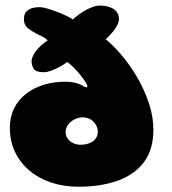

<svg xmlns="http://www.w3.org/2000/svg" viewBox="-20 -660 636 711"><path d="M270.5 31.5Q216 31.5 169.5 16Q123 0.5 88.8 -28.5Q54.5 -57.5 35.5 -97.5Q16.5 -137.5 16.5 -186.5Q16.5 -227 32.2 -258.8Q48 -290.5 76.2 -312.5Q104.5 -334.5 141.8 -346Q179 -357.5 221.5 -357.5Q239.5 -357.5 252.5 -354.8Q265.5 -352 275 -348Q284.5 -344 291.5 -339.5Q297 -336.5 300 -336.5Q303.5 -336.5 303.5 -340.5Q303.5 -343 302 -346.5Q298.5 -354 290.5 -365.2Q282.5 -376.5 272 -389Q261.5 -401.5 250.2 -412.5Q239 -423.5 229 -430.5Q220.5 -424 209.2 -417.2Q198 -410.5 186 -405Q174 -399.5 162.5 -396Q151 -392.5 142 -392.5Q113.5 -392.5 105.2 -404.8Q97 -417 97 -433.5Q97 -440 99.5 -446.8Q102 -453.5 105.5 -460Q112 -471 121.5 -481Q131 -491 140.5 -498.8Q150 -506.5 156.5 -510Q151.5 -516.5 142.5 -521.5Q133.5 -526.5 123 -531.5Q103.5 -540.5 86 -553.5Q68.5 -566.5 68.5 -589.5Q68.5 -611.5 83.5 -622.5Q98.5 -633.5 127 -633.5Q137.5 -633.5 154.8 -628.5Q172 -623.5 191 -616.2Q210 -609 226.2 -601.2Q242.5 -593.5 250 -588Q258.5 -596.5 273.2 -607.2Q288 -618 305 -626.5Q316.5 -632 328 -635.8Q339.5 -639.5 349.5 -639.5Q380.5 -639.5 400.5 -626.8Q420.5 -614 420.5 -589Q420.5 -581.5 416.5 -572Q412.5 -562.5 405.8 -552.8Q399 -543 390.2 -533.2Q381.5 -523.5 371.5 -515Q407 -485 438.8 -445.5Q470.5 -406 495 -361.2Q519.5 -316.5 533.8 -270.2Q548 -224 548 -180Q548 -105 512.2 -58.5Q476.5 -12 413.8 9.8Q351 31.5 270.5 31.5ZM278 -124Q289.5 -124 300.8 -126.5Q312 -129 321.2 -134.8Q330.5 -140.5 336.2 -149.8Q342 -159 342 -172Q342 -183.5 337.5 -193.2Q333 -203 325.5 -210.2Q318 -217.5 308 -221.5Q298 -225.5 286.5 -225.5Q272 -225.5 257.2 -218.5Q242.5 -211.5 232.8 -199Q223 -186.5 223 -170Q223 -157 230.8 -146.5Q238.5 -136 251 -130Q263.5 -124 278 -124Z"/></svg>

Font: Gluten Black
Style: Regular
Weight: 900
Designer: Tyler Finck
Foundry: Etcetera Type Company
Version: Version 1.300